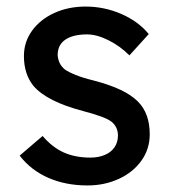

<svg xmlns="http://www.w3.org/2000/svg" viewBox="-20 -556 519 586"><path d="M40 -81 110 -141Q140 -106 175 -90.5Q210 -75 256 -75Q280 -75 299.5 -83Q319 -91 329.5 -106.5Q340 -122 340 -142Q340 -168 321 -184Q311 -192 289.5 -200Q268 -208 234 -217Q123 -246 82 -294Q53 -330 53 -385Q53 -428 78 -462.5Q103 -497 146 -516.5Q189 -536 241 -536Q298 -536 350 -513.5Q402 -491 434 -452L375 -387Q346 -416 310.5 -433.5Q275 -451 246 -451Q203 -451 179.5 -435Q156 -419 156 -388Q158 -360 178 -344Q189 -336 211.5 -327Q234 -318 267 -310Q316 -297 348.5 -281.5Q381 -266 401 -246Q437 -210 437 -146Q437 -101 411.5 -65.5Q386 -30 342.5 -10Q299 10 247 10Q181 10 128 -13Q75 -36 40 -81Z"/></svg>

Font: Easer Grotesk Variable
Style: Regular
Weight: 400
Designer: Boardeaser, Bonnie Shaver-Troup, Thomas Jockin
Foundry: Lexend
Version: Version 1.001;Glyphs 3.1.2 (3151)